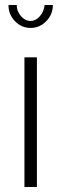

<svg xmlns="http://www.w3.org/2000/svg" viewBox="-20 -750 247 770"><path d="M159 -730H192Q192 -692 165.5 -665Q139 -638 103 -638Q66 -638 40 -665Q14 -692 14 -730H47Q47 -705 64 -685.5Q81 -666 103 -666Q123 -666 139.5 -684.5Q156 -703 159 -730ZM78 0V-520H128V0Z"/></svg>

Font: Raleway-v4020 Light
Style: Regular
Weight: 300
Designer: Matt McInerney, Pablo Impallari, Rodrigo Fuenzalida
Foundry: Matt McInerney, Pablo Impallari, Rodrigo Fuenzalida
Version: Version 4.020;PS 004.020;hotconv 1.0.88;makeotf.lib2.5.64775